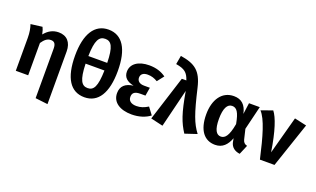

<svg xmlns="http://www.w3.org/2000/svg" viewBox="-102 -1404 3668 2229"><g transform="rotate(20 1732.5 -290.0)"><path d="M399 -590C326 -590 270 -557 225 -501C217 -541 208 -567 198 -586L56 -568C71 -523 81 -473 81 -406V0H234V-399C266 -447 299 -475 343 -475C381 -475 406 -457 406 -391V220L559 238V-413C559 -525 499 -590 399 -590Z M932 -818C761 -818 667 -669 667 -402C667 -126 760 17 932 17C1102 17 1195 -130 1195 -402C1195 -672 1103 -818 932 -818ZM932 -704C1007 -704 1043 -646 1047 -449H814C818 -646 856 -704 932 -704ZM932 -96C858 -96 820 -153 814 -355H1047C1042 -154 1006 -96 932 -96Z M1517 -590C1385 -590 1296 -530 1296 -432C1296 -365 1339 -322 1425 -305C1329 -293 1274 -247 1274 -159C1274 -44 1375 17 1516 17C1607 17 1685 -9 1742 -52L1677 -139C1628 -109 1586 -94 1535 -94C1467 -94 1434 -125 1434 -171C1434 -219 1461 -244 1532 -244H1594L1611 -347H1539C1483 -347 1452 -374 1452 -415C1452 -458 1483 -482 1536 -482C1585 -482 1620 -469 1660 -446L1724 -528C1667 -569 1601 -590 1517 -590Z M1823 -818 1804 -710C1915 -692 1951 -659 1980 -572H1924L1748 -18L1899 17L2015 -455C2060 -192 2098 -93 2169 17L2316 -32C2239 -134 2201 -237 2131 -537C2086 -731 2004 -789 1823 -818Z M2563 -590C2414 -590 2331 -461 2331 -282C2331 -84 2415 17 2547 17C2638 17 2691 -39 2725 -129L2733 -84C2746 -23 2791 9 2853 17L2902 -99C2870 -107 2854 -123 2845 -157L2816 -279L2887 -572H2754L2735 -433C2713 -539 2657 -590 2563 -590ZM2582 -476C2638 -476 2670 -434 2696 -293C2668 -133 2625 -96 2577 -96C2523 -96 2488 -148 2488 -282C2488 -414 2524 -476 2582 -476Z M3047 -590 2907 -540C2982 -459 3036 -270 3097 0H3277L3465 -556L3316 -589L3190 -124C3151 -375 3099 -525 3047 -590Z"/></g></svg>

Font: Glow Sans SC Normal
Style: Bold
Weight: 700
Designer: Ryoko NISHIZUKA (kana, bopomofo & ideographs); Paul D. Hunt (Latin, Greek & Cyrillic); Sandoll Communications, Soo-young
Version: Version 0.93